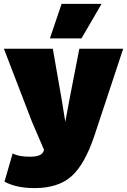

<svg xmlns="http://www.w3.org/2000/svg" viewBox="-28 -750 652 985"><path d="M288 -730H493L390 -553H228ZM604 -500 457 -56Q407 94 338.5 154.5Q270 215 149 215Q56 215 -5 182L37 37Q67 54 126 54Q184 54 195 27L198 19L135 -128L-8 -500H243L288 -242L307 -125L329 -243L379 -500Z"/></svg>

Font: Elaine Sans Black
Style: Regular
Weight: 900
Designer: Wei Huang
Foundry: Wei Huang
Version: Version 2.001;December 24, 2019;FontCreator 12.0.0.2547 64-b